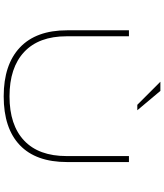

<svg xmlns="http://www.w3.org/2000/svg" viewBox="60 -978 930 1090"><g transform="rotate(90 525.0 -433.0)"><path d="M606 -747.5H575L444 -878.5H496ZM527 11Q347 11 249.5 -81Q152 -173 152 -349V-700H186V-346Q186 -188.5 275 -105.2Q364 -22 527 -22Q690 -22 778 -105Q866 -188 866 -346V-700H900V-349Q900 -172 804 -80.5Q708 11 527 11Z"/></g></svg>

Font: League Mono Extended Thin
Style: Regular
Weight: 100
Width: 9
Designer: Tyler Finck
Foundry: The League of Moveable Type / Tyler Finck
Version: Version 2.210